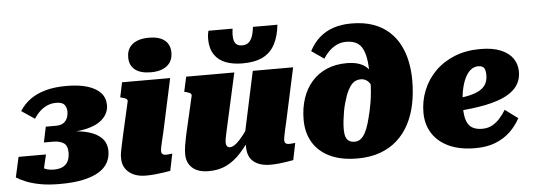

<svg xmlns="http://www.w3.org/2000/svg" viewBox="-51 -946 3076 1109"><g transform="rotate(-5 1486.5 -391.0)"><path d="M274 -458Q247 -458 223.5 -448Q200 -438 180.5 -420Q161 -402 145 -377L69 -428Q94 -467 131 -494Q168 -521 220.5 -535.5Q273 -550 342 -550Q414 -550 464 -534.5Q514 -519 540 -490Q566 -461 566 -418Q566 -393 553 -368.5Q540 -344 512 -324.5Q484 -305 437 -293.5Q390 -282 323 -282L375 -304L367 -265L327 -286Q396 -286 446.5 -271.5Q497 -257 524 -228Q551 -199 551 -153Q551 -118 535 -88Q519 -58 484 -36Q449 -14 392.5 -1.5Q336 11 255 11Q191 11 143 2Q95 -7 61.5 -20.5Q28 -34 5 -49L31 -166H190L162 -47Q150 -47 141 -60Q132 -73 129 -91Q126 -109 131 -122Q143 -106 157.5 -95.5Q172 -85 189 -80Q206 -75 227 -75Q261 -75 281.5 -86Q302 -97 311.5 -117.5Q321 -138 321 -166Q321 -206 298.5 -221Q276 -236 237 -236H184L203 -326H261Q287 -326 303 -335.5Q319 -345 327 -362.5Q335 -380 335 -403Q335 -425 322.5 -441.5Q310 -458 274 -458Z M620 -109Q620 -124 623 -141.5Q626 -159 631.5 -184Q637 -209 645 -246L687 -431Q688 -437 684.5 -441.5Q681 -446 673.5 -449Q666 -452 654 -455L646 -457L664 -543H943L876 -233Q869 -204 864 -183Q859 -162 856.5 -149Q854 -136 854 -128Q854 -115 861 -109.5Q868 -104 882 -104Q890 -104 896 -105Q902 -106 907.5 -106.5Q913 -107 917 -107L897 -9Q879 -6 856 -2.5Q833 1 807 3.5Q781 6 753 6Q714 6 684 -7.5Q654 -21 637 -46Q620 -71 620 -109ZM712 -683Q712 -733 746 -759.5Q780 -786 841 -786Q900 -786 931.5 -761Q963 -736 963 -689Q963 -640 929.5 -613Q896 -586 835 -586Q776 -586 744 -611Q712 -636 712 -683Z M1239 -201Q1235 -183 1232.5 -169Q1230 -155 1230 -143Q1230 -135 1232.5 -128.5Q1235 -122 1240 -118.5Q1245 -115 1253 -115Q1269 -115 1289.5 -132Q1310 -149 1333 -179Q1356 -209 1381 -247V-172Q1344 -117 1306 -75Q1268 -33 1223 -10.5Q1178 12 1119 12Q1056 12 1023.5 -18Q991 -48 991 -97Q991 -120 995 -146Q999 -172 1006 -205L1058 -431Q1059 -437 1055.5 -441.5Q1052 -446 1044.5 -449Q1037 -452 1026 -455L1017 -457L1036 -543H1315ZM1589 -234Q1582 -204 1577.5 -183.5Q1573 -163 1570.5 -149.5Q1568 -136 1568 -128Q1568 -115 1575 -109.5Q1582 -104 1596 -104Q1606 -104 1615 -105.5Q1624 -107 1630 -107L1610 -9Q1593 -6 1571.5 -2.5Q1550 1 1526 3.5Q1502 6 1477 6Q1415 6 1380 -22.5Q1345 -51 1345 -108Q1345 -112 1345 -117Q1345 -122 1345 -129Q1345 -136 1345 -145L1334 -132L1422 -543H1656ZM1368 -591Q1439 -591 1484.5 -613.5Q1530 -636 1555 -682Q1580 -728 1587 -796H1445Q1441 -759 1432 -737Q1423 -715 1409 -705Q1395 -695 1374 -695Q1353 -695 1341 -705Q1329 -715 1325.5 -737Q1322 -759 1327 -796H1187Q1184 -785 1182.5 -773.5Q1181 -762 1181 -750Q1181 -694 1204.5 -658.5Q1228 -623 1270 -607Q1312 -591 1368 -591Z M1974 -663Q1942 -663 1916.5 -650Q1891 -637 1872 -617.5Q1853 -598 1840 -577L1768 -627Q1792 -673 1827 -704Q1862 -735 1908.5 -750.5Q1955 -766 2012 -766Q2084 -766 2138 -747Q2192 -728 2230 -693.5Q2268 -659 2291 -614Q2314 -569 2324.5 -516.5Q2335 -464 2335 -408Q2335 -336 2322 -272Q2309 -208 2281.5 -155.5Q2254 -103 2211.5 -65Q2169 -27 2111.5 -6.5Q2054 14 1981 14Q1887 14 1822 -17Q1757 -48 1723.5 -104Q1690 -160 1690 -235Q1690 -304 1709 -360Q1728 -416 1764 -456.5Q1800 -497 1851 -518.5Q1902 -540 1966 -540Q2005 -540 2033.5 -531Q2062 -522 2082 -503.5Q2102 -485 2114 -458Q2126 -431 2133 -395L2117 -322Q2113 -363 2102.5 -389Q2092 -415 2076 -427.5Q2060 -440 2039 -440Q2020 -440 2004.5 -431.5Q1989 -423 1976.5 -405Q1964 -387 1952 -357Q1945 -337 1938 -313Q1931 -289 1926.5 -263Q1922 -237 1919 -211Q1916 -185 1916 -159Q1916 -134 1922 -117Q1928 -100 1941 -92Q1954 -84 1973 -84Q1993 -84 2007.5 -95Q2022 -106 2034 -127.5Q2046 -149 2055.5 -181Q2065 -213 2074 -253Q2079 -275 2083.5 -301.5Q2088 -328 2091 -360.5Q2094 -393 2094 -430Q2094 -491 2089 -535Q2084 -579 2071 -607.5Q2058 -636 2034.5 -649.5Q2011 -663 1974 -663Z M2664 14Q2575 14 2512 -15Q2449 -44 2416 -96Q2383 -148 2383 -217Q2383 -284 2407.5 -345Q2432 -406 2478.5 -453Q2525 -500 2591.5 -527Q2658 -554 2742 -554Q2814 -554 2861 -534Q2908 -514 2930.5 -480.5Q2953 -447 2953 -405Q2953 -354 2924.5 -317.5Q2896 -281 2841 -258Q2786 -235 2706.5 -222.5Q2627 -210 2524 -205L2527 -278Q2587 -280 2631.5 -287.5Q2676 -295 2705.5 -309Q2735 -323 2749.5 -345.5Q2764 -368 2764 -402Q2764 -420 2760 -432Q2756 -444 2746.5 -450Q2737 -456 2722 -456Q2696 -456 2676 -439Q2656 -422 2642 -391Q2628 -360 2620.5 -318Q2613 -276 2613 -226Q2613 -177 2624 -148Q2635 -119 2657.5 -106.5Q2680 -94 2713 -94Q2746 -94 2771 -107.5Q2796 -121 2816 -143.5Q2836 -166 2852 -192L2926 -137Q2903 -94 2867.5 -60Q2832 -26 2782 -6Q2732 14 2664 14Z"/></g></svg>

Font: Roboto Serif Black
Style: Italic
Weight: 900
Italic angle: -10°
Version: Version 1.008